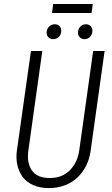

<svg xmlns="http://www.w3.org/2000/svg" viewBox="-20 -944 570 975"><path d="M444.8 -877.9H244.1L250 -923.8H451.2ZM250 -745.1Q235.4 -745.1 226.1 -754.4Q216.8 -763.7 216.8 -777.8Q216.8 -796.4 229 -808.6Q241.2 -820.8 257.8 -820.8Q272.5 -820.8 281.7 -811.8Q291 -802.7 291 -788.1Q291 -769.5 279.3 -757.3Q267.6 -745.1 250 -745.1ZM409.2 -745.1Q394.5 -745.1 385.3 -754.4Q376 -763.7 376 -777.8Q376 -796.4 387.7 -808.6Q399.4 -820.8 416 -820.8Q430.7 -820.8 439.9 -811.8Q449.2 -802.7 449.2 -788.1Q449.2 -769.5 437.5 -757.3Q425.8 -745.1 409.2 -745.1ZM511.2 -685.1 439.9 -175.8Q434.6 -137.7 418.2 -104.2Q401.9 -70.8 375.7 -44.9Q349.6 -19 311.5 -3.9Q273.4 11.2 228 11.2Q182.1 11.2 147.5 -4.6Q112.8 -20.5 93.8 -47.4Q74.7 -74.2 67.6 -108.2Q60.5 -142.1 65.9 -180.2L137.2 -685.1H194.8L124 -179.2Q115.2 -117.2 141.8 -78.6Q168.5 -40 231.9 -40Q297.4 -40 336.2 -80.8Q375 -121.6 382.8 -183.1L453.1 -685.1Z"/></svg>

Font: Fira Sans Compressed Light
Style: Italic
Weight: 300
Width: 3
Italic angle: -8°
Designer: Carrois Corporate & Edenspiekermann AG
Foundry: Carrois Corporate GbR & Edenspiekermann AG
Version: Version 4.203;PS 004.203;hotconv 1.0.88;makeotf.lib2.5.64775